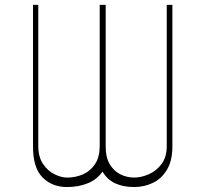

<svg xmlns="http://www.w3.org/2000/svg" viewBox="-20 -747 830 777"><path d="M113.6 -154.8V-727.3H134.9V-154.8Q135.3 -110.8 154.7 -82.7Q174 -54.7 201.2 -41.5Q228.3 -28.4 251.4 -28.4Q286.2 -28.4 316.2 -41.7Q346.2 -55 364.7 -83.1Q383.2 -111.2 383.5 -154.8V-727.3H407.7V-154.8Q407.3 -111.2 423.8 -83.1Q440.3 -55 466.8 -41.7Q493.3 -28.4 522.7 -28.4Q551.5 -28.4 582 -41.7Q612.6 -55 633.7 -83.1Q654.8 -111.2 654.8 -154.8V-727.3H677.6V-154.8Q677.6 -96.9 655.9 -60.5Q634.2 -24.1 599.1 -7.1Q563.9 9.9 522.7 9.9Q478.7 9.9 446.2 -5.1Q413.7 -20.2 394.9 -52.6Q372.2 -20.2 334.7 -5.1Q297.2 9.9 251.4 9.9Q190.7 9.9 152 -29.1Q113.3 -68.2 113.6 -154.8Z"/></svg>

Font: Inter UI Thin
Style: Regular
Weight: 100
Designer: Rasmus Andersson
Foundry: rsms
Version: 3.2;8d6f07862